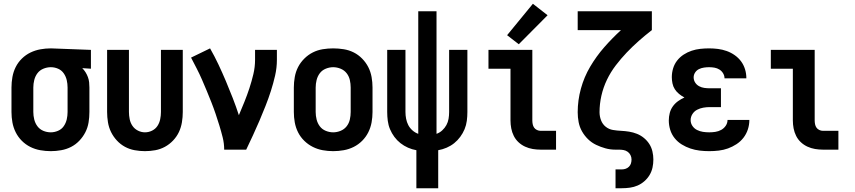

<svg xmlns="http://www.w3.org/2000/svg" viewBox="-20 -795 4540 1020"><path d="M250 8Q277 8 305 3Q333 -2 357.5 -14.5Q382 -27 401.5 -47.5Q421 -68 433.5 -92.5Q446 -117 450.5 -144.5Q455 -172 455 -200V-330Q455 -344 453.5 -358Q452 -372 447 -385.5Q442 -399 434.5 -411Q427 -423 417 -433L463 -430V-530L251 -538H250Q222 -538 194.5 -533Q167 -528 142 -516Q117 -504 96.5 -484Q76 -464 63.5 -439Q51 -414 46 -386Q41 -358 41 -330V-200Q41 -172 46 -144.5Q51 -117 63.5 -92Q76 -67 96 -47Q116 -27 141 -14.5Q166 -2 194 3Q222 8 250 8ZM250 -92Q229 -92 210 -100Q191 -108 179 -124Q167 -140 162 -160Q157 -180 157 -200V-330Q157 -350 162 -370Q167 -390 179 -406Q191 -422 210.5 -430Q230 -438 250 -438Q270 -438 288.5 -430Q307 -422 318.5 -405.5Q330 -389 334.5 -369.5Q339 -350 339 -330V-200Q339 -180 334.5 -160.5Q330 -141 318.5 -124.5Q307 -108 288 -100Q269 -92 250 -92Z M750 8Q778 8 805 3Q832 -2 856 -15Q880 -28 899.5 -48.5Q919 -69 930.5 -93.5Q942 -118 946.5 -145.5Q951 -173 951 -200V-530H835V-200Q835 -181 831 -161.5Q827 -142 816.5 -126Q806 -110 788 -101Q770 -92 750 -92Q731 -92 713 -101Q695 -110 684 -126Q673 -142 669 -161.5Q665 -181 665 -200V-530H549V-200Q549 -173 553.5 -145.5Q558 -118 570 -93.5Q582 -69 601 -48.5Q620 -28 644 -15Q668 -2 695.5 3Q723 8 750 8Z M1171 0H1288Q1306 -38 1324 -76.5Q1342 -115 1358.5 -154Q1375 -193 1390.5 -232Q1406 -271 1419 -311.5Q1432 -352 1441.5 -393.5Q1451 -435 1451 -477V-530H1335V-477Q1335 -439 1326 -401Q1317 -363 1305 -326.5Q1293 -290 1278.5 -254Q1264 -218 1249 -183Q1234 -229 1216.5 -274Q1199 -319 1180 -364Q1161 -409 1140.5 -452.5Q1120 -496 1096 -538L995 -489Q1010 -460 1025 -431Q1040 -402 1053 -372Q1066 -342 1078.5 -312Q1091 -282 1103 -251.5Q1115 -221 1125.5 -190Q1136 -159 1145.5 -128Q1155 -97 1163 -65Q1171 -33 1171 0Z M1750 8Q1778 8 1806 3Q1834 -2 1859 -14.5Q1884 -27 1904 -47Q1924 -67 1936.5 -92Q1949 -117 1954 -144.5Q1959 -172 1959 -200V-330Q1959 -358 1954 -386Q1949 -414 1936.5 -438.5Q1924 -463 1904 -483.5Q1884 -504 1859 -516.5Q1834 -529 1806 -533.5Q1778 -538 1750 -538Q1722 -538 1694.5 -533.5Q1667 -529 1642 -516.5Q1617 -504 1596.5 -483.5Q1576 -463 1563.5 -438.5Q1551 -414 1546 -386Q1541 -358 1541 -330V-200Q1541 -172 1546 -144.5Q1551 -117 1563.5 -92Q1576 -67 1596.5 -47Q1617 -27 1642 -14.5Q1667 -2 1694.5 3Q1722 8 1750 8ZM1750 -92Q1730 -92 1710.5 -100Q1691 -108 1679 -124Q1667 -140 1662 -160Q1657 -180 1657 -200V-330Q1657 -350 1662 -370Q1667 -390 1679 -406Q1691 -422 1710.5 -430Q1730 -438 1750 -438Q1770 -438 1789.5 -430Q1809 -422 1821.5 -406Q1834 -390 1838.5 -370Q1843 -350 1843 -330V-200Q1843 -180 1838.5 -160Q1834 -140 1821.5 -124Q1809 -108 1789.5 -100Q1770 -92 1750 -92Z M2192 205H2308V3Q2331 -1 2353 -10.5Q2375 -20 2393 -34.5Q2411 -49 2425 -68Q2439 -87 2448 -108.5Q2457 -130 2460 -153.5Q2463 -177 2463 -200V-530H2366V-200Q2366 -182 2363 -164Q2360 -146 2351.5 -130.5Q2343 -115 2329.5 -102.5Q2316 -90 2299 -84V-735H2202V-84Q2185 -90 2171 -102.5Q2157 -115 2149 -130.5Q2141 -146 2137.5 -164Q2134 -182 2134 -200V-530H2037V-200Q2037 -177 2040 -153.5Q2043 -130 2052 -108.5Q2061 -87 2075 -68Q2089 -49 2107.5 -34.5Q2126 -20 2147.5 -10.5Q2169 -1 2192 3Z M2852 0H2934V-100H2852Q2842 -100 2832.5 -104.5Q2823 -109 2817.5 -117Q2812 -125 2810 -135Q2808 -145 2808 -155V-530H2575V-430H2692V-155Q2692 -134 2696 -113Q2700 -92 2709.5 -73Q2719 -54 2734.5 -39.5Q2750 -25 2769.5 -16Q2789 -7 2810 -3.5Q2831 0 2852 0ZM2736 -560 2889 -714 2811 -775 2674 -608Z M3250 205H3283Q3305 205 3326.5 202Q3348 199 3367.5 190.5Q3387 182 3403.5 167.5Q3420 153 3431 134.5Q3442 116 3446.5 95Q3451 74 3451 52Q3451 31 3446 9.5Q3441 -12 3429.5 -30Q3418 -48 3401 -62Q3384 -76 3364 -84Q3344 -92 3322.5 -95.5Q3301 -99 3279.5 -100Q3258 -101 3236.5 -104.5Q3215 -108 3198 -121.5Q3181 -135 3173 -156Q3165 -177 3165 -199Q3165 -243 3175 -287Q3185 -331 3204.5 -371.5Q3224 -412 3251.5 -448Q3279 -484 3309.5 -516Q3340 -548 3374 -578Q3408 -608 3443 -635V-735H3049V-635H3279Q3232 -592 3190 -544Q3148 -496 3115.5 -441Q3083 -386 3066 -324Q3049 -262 3049 -199Q3049 -172 3054 -146Q3059 -120 3072 -97Q3085 -74 3104 -55.5Q3123 -37 3147 -25.5Q3171 -14 3196.5 -7Q3222 0 3248 0Q3253 0 3258 0Q3263 0 3268 0Q3280 0 3292 2Q3304 4 3314 11Q3324 18 3329.5 29Q3335 40 3335 52Q3335 63 3332 73Q3329 83 3321.5 90.5Q3314 98 3304 101.5Q3294 105 3283 105H3250Z M3748 8Q3773 8 3798.5 5Q3824 2 3847.5 -6.5Q3871 -15 3892.5 -29Q3914 -43 3929.5 -63Q3945 -83 3953 -107.5Q3961 -132 3961 -158H3845Q3845 -141 3835.5 -127Q3826 -113 3811.5 -105Q3797 -97 3780.5 -94.5Q3764 -92 3748 -92Q3731 -92 3714.5 -94.5Q3698 -97 3683 -104.5Q3668 -112 3658.5 -126Q3649 -140 3649 -157Q3649 -174 3658.5 -189Q3668 -204 3683.5 -212Q3699 -220 3716 -223Q3733 -226 3750 -226H3810V-326H3750Q3736 -326 3721.5 -328Q3707 -330 3694 -337Q3681 -344 3673 -356.5Q3665 -369 3665 -384Q3665 -398 3673 -410Q3681 -422 3693.5 -428Q3706 -434 3720 -436Q3734 -438 3747 -438Q3762 -438 3776 -435.5Q3790 -433 3802 -425.5Q3814 -418 3821.5 -405.5Q3829 -393 3829 -379Q3829 -379 3829 -379Q3829 -379 3829 -379H3945Q3945 -379 3945 -379.5Q3945 -380 3945 -380Q3945 -404 3938 -427Q3931 -450 3917 -469Q3903 -488 3883 -502Q3863 -516 3840.5 -524Q3818 -532 3794.5 -535Q3771 -538 3747 -538Q3724 -538 3700.5 -535.5Q3677 -533 3654.5 -525.5Q3632 -518 3612 -505Q3592 -492 3577.5 -473.5Q3563 -455 3556 -432Q3549 -409 3549 -385Q3549 -369 3552.5 -352Q3556 -335 3565 -321Q3574 -307 3587.5 -296Q3601 -285 3616 -277Q3598 -269 3582 -257.5Q3566 -246 3554.5 -230Q3543 -214 3538 -194.5Q3533 -175 3533 -155Q3533 -130 3540.5 -105.5Q3548 -81 3564 -61Q3580 -41 3602 -27.5Q3624 -14 3648 -6Q3672 2 3697 5Q3722 8 3748 8Z M4352 0H4434V-100H4352Q4342 -100 4332.5 -104.5Q4323 -109 4317.5 -117Q4312 -125 4310 -135Q4308 -145 4308 -155V-530H4075V-430H4192V-155Q4192 -134 4196 -113Q4200 -92 4209.5 -73Q4219 -54 4234.5 -39.5Q4250 -25 4269.5 -16Q4289 -7 4310 -3.5Q4331 0 4352 0Z"/></svg>

Font: Iosevka SS09
Style: Bold
Weight: 700
Monospace: yes
Designer: Belleve Invis
Foundry: Belleve Invis
Version: Version 5.2.1; ttfautohint (v1.8.3)